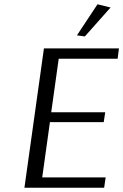

<svg xmlns="http://www.w3.org/2000/svg" viewBox="-20 -876 575 896"><path d="M496 -841 376 -706 339 -711 435 -856ZM466 0H94L185 -650H535L529 -602H254L219 -352H471L464 -306H213L177 -48H473Z"/></svg>

Font: Arsenal SC
Style: Italic
Weight: 400
Italic angle: -9.10001°
Designer: Andrij Shevchenko
Foundry: Stairsfor
Version: Version 2.001; ttfautohint (v1.8.4.7-5d5b)